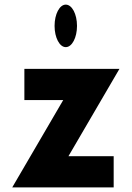

<svg xmlns="http://www.w3.org/2000/svg" viewBox="-20 -811 570 831"><path d="M264.7 -791C237.8 -791 216.2 -750 216.2 -699C216.2 -648 237.8 -607 264.7 -607C291.6 -607 313.3 -648 313.3 -699C313.3 -750 291.6 -791 264.7 -791ZM497 -513H85.5V-378H253.7L33 0H472V-135H276.3Z"/></svg>

Font: Blink
Style: Wide
Weight: 400
Designer: Mew Too
Foundry: Cannot Into Space Fonts
Version: Version 001.000